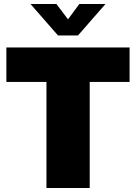

<svg xmlns="http://www.w3.org/2000/svg" viewBox="-20 -943 682 963"><path d="M213 -532H12V-705H630V-532H430V0H213ZM509 -923 371 -765H271L133 -923H263L321 -846L378 -923Z"/></svg>

Font: Nunito Sans Heavy
Style: Regular
Weight: 400
Designer: Vernon Adams
Foundry: Vernon Adams
Version: Version 2.500